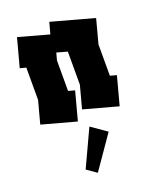

<svg xmlns="http://www.w3.org/2000/svg" viewBox="-143 -581 746 928"><g transform="rotate(-20 230.0 -117.0)"><path d="M191 0 15 -48 46 -164V-330L15 -338L54 -484L210 -441L226 -500L445 -440L412 -316V-155L445 -146L406 0L230 -48L261 -164V-334L207 -349L197 -312V-155L230 -146ZM197 266 147 231 235 42 314 97Z"/></g></svg>

Font: Blaka Ink
Style: Regular
Weight: 400
Designer: Mohamed Gaber
Foundry: Kief Type Foundry
Version: Version 1.003; ttfautohint (v1.8.4.7-5d5b)